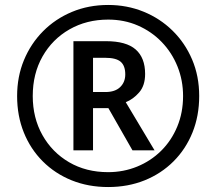

<svg xmlns="http://www.w3.org/2000/svg" viewBox="-20 -744 872 774"><path d="M416 10Q336 10 269 -17Q202 -44 152.5 -93.5Q103 -143 76 -210Q49 -277 49 -357Q49 -435 76.5 -501.5Q104 -568 153.5 -618Q203 -668 270 -696Q337 -724 416 -724Q492 -724 558.5 -697Q625 -670 675.5 -620.5Q726 -571 754.5 -504Q783 -437 783 -357Q783 -277 756 -210Q729 -143 679.5 -93.5Q630 -44 563 -17Q496 10 416 10ZM416 -50Q478 -50 533 -72.5Q588 -95 629.5 -136Q671 -177 694.5 -233.5Q718 -290 718 -357Q718 -420 695.5 -476Q673 -532 632 -574.5Q591 -617 536 -641Q481 -665 416 -665Q329 -665 260 -625.5Q191 -586 151.5 -516.5Q112 -447 112 -357Q112 -269 151 -199.5Q190 -130 258.5 -90Q327 -50 416 -50ZM276 -138V-578H407Q489 -578 527 -544.5Q565 -511 565 -446Q565 -399 541 -371.5Q517 -344 487 -332L603 -138H514L417 -308H355V-138ZM405 -373Q444 -373 464.5 -393Q485 -413 485 -444Q485 -479 466.5 -495Q448 -511 404 -511H355V-373Z"/></svg>

Font: Noto Sans Tamil SemiBold
Style: Regular
Weight: 600
Designer: Jelle Bosma - Monotype Design Team
Foundry: Monotype Imaging Inc.
Version: Version 2.004; ttfautohint (v1.8.4.7-5d5b)